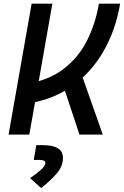

<svg xmlns="http://www.w3.org/2000/svg" viewBox="-20 -713 656 1017"><path d="M107.4 -162.1 113.8 -267.6Q232.9 -285.2 313 -345Q393.1 -404.8 439.2 -494.9Q485.4 -585 503.9 -693.4H616.2Q593.3 -554.7 527.8 -440.7Q462.4 -326.7 356.7 -253.2Q251 -179.7 107.4 -162.1ZM25.4 0 147.5 -693.4H257.3L135.3 0ZM400.9 0 300.3 -303.7 399.9 -353.5 524.4 0ZM197.8 283.2 139.6 230.5Q178.7 203.1 199.5 183.8Q220.2 164.6 220.2 149.9Q220.2 134.3 190.4 134.3H158.7L172.4 55.7H206.1Q313.5 55.7 313.5 123.5Q313.5 168.5 278.8 207.8Q244.1 247.1 197.8 283.2Z"/></svg>

Font: Cascadia Mono Medium
Style: Italic
Weight: 500
Italic angle: -10°
Monospace: yes
Designer: Aaron Bell
Foundry: Saja Typeworks
Version: Version 2407.024